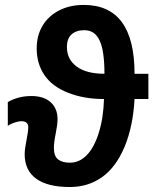

<svg xmlns="http://www.w3.org/2000/svg" viewBox="-20 -749 622 779"><path d="M582 -347.2H525.9Q520 -236.8 485.4 -153.3Q450.7 -70.8 394.3 -30.5Q337.9 9.8 263.2 9.8Q172.9 9.8 126.5 -24.2Q80.1 -58.1 80.1 -123Q80.1 -144 87.4 -179.7Q94.7 -215.8 94.7 -232.9Q94.7 -257.3 66.4 -257.3Q56.2 -257.3 39.6 -252Q22.9 -246.6 11.7 -238.3V-335Q54.7 -359.4 106.9 -359.4Q157.7 -359.4 185.5 -334.2Q213.4 -309.1 213.4 -265.6Q213.4 -244.1 206.1 -207.5Q198.7 -170.9 198.7 -148.9Q198.7 -115.2 215.8 -102.1Q232.9 -88.9 263.7 -88.9Q302.2 -88.9 332 -119.6Q362.3 -150.4 381.1 -211.2Q399.9 -272 401.9 -347.2Q320.3 -347.2 256.3 -372.6Q191.9 -397.9 160.4 -444.1Q128.9 -490.2 128.9 -552.7Q128.9 -605.5 153.1 -645.3Q177.2 -685.1 220.5 -707Q263.7 -729 319.8 -729Q525.9 -729 525.9 -449.7H582ZM403.8 -449.7Q403.8 -543.9 383.8 -585.4Q364.3 -626.5 322.3 -626.5Q289.1 -626.5 270.3 -609.4Q251.5 -592.3 251.5 -558.1Q251.5 -508.3 291 -479Q330.6 -449.7 403.8 -449.7Z"/></svg>

Font: Arimo
Style: Bold
Weight: 700
Designer: Steve Matteson
Foundry: Monotype Imaging Inc.
Version: Version 1.33